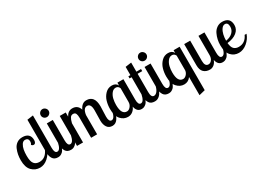

<svg xmlns="http://www.w3.org/2000/svg" viewBox="-15 -1617 3804 2774"><g transform="rotate(-30 1887.0 -230.5)"><path d="M35 -227Q35 -274 43 -318Q51 -362 70 -406.5Q89 -451 127.5 -478Q166 -505 220 -505Q283 -505 316 -474.5Q349 -444 349 -385Q349 -359 339 -342.5Q329 -326 310 -326Q288 -326 273 -347Q290 -361 290 -399Q290 -423 275.5 -437.5Q261 -452 235 -452Q201 -452 179 -417.5Q157 -383 149 -338Q141 -293 141 -240Q141 -143 172 -106.5Q203 -70 259 -70Q361 -70 411 -179H445Q420 -103 358.5 -48.5Q297 6 226 6Q147 6 91 -50.5Q35 -107 35 -227Z M411 -139V-686L511 -700V-160Q511 -70 556 -70Q605 -70 628 -179H665Q654 -120 637.5 -80.5Q621 -41 600.5 -23.5Q580 -6 563 0Q546 6 526 6Q464 6 437.5 -37Q411 -80 411 -139Z M609 -644Q609 -671 628.5 -691Q648 -711 675 -711Q702 -711 722 -691Q742 -671 742 -644Q742 -617 722 -597.5Q702 -578 675 -578Q647 -578 628 -597Q609 -616 609 -644ZM627 -139V-500H727V-160Q727 -70 772 -70Q821 -70 844 -179H881Q870 -120 853.5 -80.5Q837 -41 816.5 -23.5Q796 -6 779 0Q762 6 742 6Q680 6 653.5 -37Q627 -80 627 -139Z M843 0V-500H943V-431Q982 -505 1053 -505Q1143 -505 1171 -416Q1212 -505 1286 -505Q1423 -505 1423 -326Q1423 -303 1420 -243Q1417 -183 1417 -156Q1417 -70 1462 -70Q1511 -70 1534 -179H1571Q1538 6 1434 6Q1375 6 1346 -37.5Q1317 -81 1317 -147Q1317 -159 1318.5 -233Q1320 -307 1320 -321Q1320 -429 1256 -429Q1193 -429 1178 -320V0H1078V-334Q1078 -378 1067 -403.5Q1056 -429 1022 -429Q992 -429 974.5 -403.5Q957 -378 943 -320V0Z M1522 -223Q1522 -290 1540 -351.5Q1558 -413 1603 -459Q1648 -505 1712 -505Q1780 -505 1805 -452V-500H1905V-160Q1905 -70 1950 -70Q1999 -70 2022 -179H2059Q2048 -120 2031.5 -80.5Q2015 -41 1994.5 -23.5Q1974 -6 1957 0Q1940 6 1920 6Q1842 6 1823 -89Q1807 -48 1772.5 -21Q1738 6 1693 6Q1623 6 1572.5 -50.5Q1522 -107 1522 -223ZM1627 -230Q1627 -70 1718 -70Q1750 -70 1777.5 -102.5Q1805 -135 1805 -179V-407Q1787 -450 1746 -450Q1706 -450 1677.5 -413.5Q1649 -377 1638 -329Q1627 -281 1627 -230Z M1988 -465V-500H2022V-638L2122 -652V-500H2199V-465H2122V-160Q2122 -70 2169 -70Q2197 -70 2221 -98Q2245 -126 2259 -179H2296Q2280 -120 2260 -80.5Q2240 -41 2218 -23.5Q2196 -6 2178.5 0Q2161 6 2140 6Q2075 6 2048.5 -36.5Q2022 -79 2022 -139V-465Z M2240 -644Q2240 -671 2259.5 -691Q2279 -711 2306 -711Q2333 -711 2353 -691Q2373 -671 2373 -644Q2373 -617 2353 -597.5Q2333 -578 2306 -578Q2278 -578 2259 -597Q2240 -616 2240 -644ZM2258 -139V-500H2358V-160Q2358 -70 2403 -70Q2452 -70 2475 -179H2512Q2501 -120 2484.5 -80.5Q2468 -41 2447.5 -23.5Q2427 -6 2410 0Q2393 6 2373 6Q2311 6 2284.5 -37Q2258 -80 2258 -139Z M2460 -223Q2460 -290 2478 -351.5Q2496 -413 2541 -459Q2586 -505 2650 -505Q2718 -505 2742 -454V-500H2843V225L2742 250V-53Q2700 6 2631 6Q2561 6 2510.5 -50.5Q2460 -107 2460 -223ZM2565 -230Q2565 -70 2656 -70Q2685 -70 2711.5 -98Q2738 -126 2742 -165V-410Q2724 -450 2684 -450Q2644 -450 2615.5 -413.5Q2587 -377 2576 -329Q2565 -281 2565 -230Z M2919 -149V-500H3019V-160Q3019 -70 3079 -70Q3110 -70 3133.5 -100Q3157 -130 3157 -179V-500H3257V-160Q3257 -70 3302 -70Q3351 -70 3374 -179H3411Q3400 -120 3383.5 -80.5Q3367 -41 3346.5 -23.5Q3326 -6 3309 0Q3292 6 3272 6Q3194 6 3175 -88Q3157 -41 3126.5 -17.5Q3096 6 3060 6Q2996 6 2957.5 -31Q2919 -68 2919 -149Z M3362 -225Q3362 -271 3372 -317Q3382 -363 3403 -406.5Q3424 -450 3463 -477.5Q3502 -505 3553 -505Q3686 -505 3686 -375Q3686 -305 3628 -258Q3570 -211 3469 -200Q3476 -126 3506 -98Q3536 -70 3584 -70Q3693 -70 3742 -179H3774Q3748 -103 3682.5 -48.5Q3617 6 3543 6Q3466 6 3414 -50Q3362 -106 3362 -225ZM3468 -239Q3539 -250 3580.5 -289.5Q3622 -329 3622 -385Q3622 -456 3572 -456Q3539 -456 3514.5 -421.5Q3490 -387 3479 -339Q3468 -291 3468 -239Z"/></g></svg>

Font: Lobster Two
Style: Regular
Weight: 400
Designer: Pablo Impallari
Foundry: Pablo Impallari. www.impallari.com
Version: Version 1.006